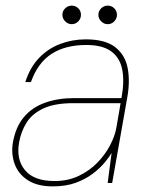

<svg xmlns="http://www.w3.org/2000/svg" viewBox="-20 -651 534 683"><path d="M167 12Q113 12 79 -10Q45 -32 32 -68Q19 -104 26 -145Q36 -200 65 -234.5Q94 -269 140 -285.5Q186 -302 243 -302H412Q423 -360 415 -402.5Q407 -445 376 -468Q345 -491 287 -491Q212 -491 163 -459Q114 -427 90 -359H70Q87 -412 119.5 -445.5Q152 -479 195 -495Q238 -511 285 -511Q354 -511 389.5 -483.5Q425 -456 434 -409.5Q443 -363 433 -306L379 0H363L377 -107Q369 -93 352.5 -73Q336 -53 310.5 -33.5Q285 -14 250 -1Q215 12 167 12ZM174 -7Q222 -7 260.5 -25.5Q299 -44 327 -73Q355 -102 372 -135Q389 -168 394 -197L409 -284H241Q175 -284 135 -265.5Q95 -247 75 -215.5Q55 -184 48 -145Q37 -84 69 -45.5Q101 -7 174 -7ZM235 -565Q222 -565 212 -575Q202 -585 202 -598Q202 -612 212 -621.5Q222 -631 235 -631Q249 -631 258.5 -621.5Q268 -612 268 -598Q268 -585 258.5 -575Q249 -565 235 -565ZM363 -565Q350 -565 340 -575Q330 -585 330 -598Q330 -612 340 -621.5Q350 -631 363 -631Q377 -631 386.5 -621.5Q396 -612 396 -598Q396 -585 386.5 -575Q377 -565 363 -565Z"/></svg>

Font: DM Sans 20pt Thin
Style: Italic
Weight: 250
Italic angle: -10°
Version: Version 4.004;gftools[0.9.30]